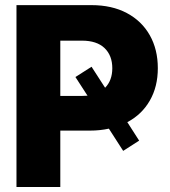

<svg xmlns="http://www.w3.org/2000/svg" viewBox="-20 -748 682 768"><path d="M45.9 0V-727.5H345.7Q427.7 -727.5 487.3 -695.8Q546.9 -664.1 579.1 -607.2Q611.3 -550.3 611.3 -475.1Q611.3 -401.4 579.3 -345.7Q547.4 -290 489.3 -259.3L536.6 -185.5L472.7 -144.5L415.5 -233.4Q379.9 -225.6 340.3 -225.6H221.2V0ZM346.2 -481 400.4 -397Q429.2 -426.3 429.2 -475.1Q429.2 -525.9 398.2 -555.7Q367.2 -585.4 307.6 -585.4H221.2V-364.3H307.6Q319.3 -364.3 330.1 -365.2L281.7 -439.9Z"/></svg>

Font: Inter Tight ExtraBold
Style: Regular
Weight: 800
Designer: Rasmus Andersson
Foundry: rsms
Version: Version 3.004; ttfautohint (v1.8.4.7-5d5b)